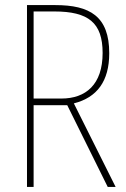

<svg xmlns="http://www.w3.org/2000/svg" viewBox="-20 -734 496 754"><path d="M197 -714H86V0H112V-321H244L403 0H434L270 -328C361 -351 409 -415 409 -525C409 -670 333 -714 197 -714ZM193 -689C327 -689 383 -645 383 -526C383 -402 317 -347 221 -347H112V-689Z"/></svg>

Font: Noto Sans Thai Cond Thin
Style: Regular
Weight: 100
Width: 3
Designer: Monotype Design Team
Foundry: Monotype Imaging Inc.
Version: Version 2.002